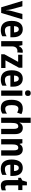

<svg xmlns="http://www.w3.org/2000/svg" viewBox="2046 -2848 811 4944"><g transform="rotate(90 2452.0 -375.5)"><path d="M168 0H312L478 -546H338L260 -253C247 -203 243 -163 242 -127H238C235 -171 232 -210 219 -259L142 -546H2Z M733 -556C596 -556 517 -456 517 -270C517 -93 596 10 752 10C815 10 866 -2 913 -28V-140C861 -109 816 -96 761 -96C691 -96 652 -143 651 -237H939V-309C939 -462 864 -556 733 -556ZM733 -453C786 -453 813 -405 814 -331H652C655 -419 687 -453 733 -453Z M1299 -556C1237 -556 1192 -509 1168 -456H1161L1142 -546H1039V0H1174V-279C1174 -369 1220 -419 1297 -419C1303 -419 1321 -417 1329 -414L1339 -552C1324 -556 1309 -556 1299 -556Z M1731 0V-110H1533L1723 -456V-546H1389V-437H1572L1377 -82V0Z M2005 -556C1868 -556 1789 -456 1789 -270C1789 -93 1868 10 2024 10C2087 10 2138 -2 2185 -28V-140C2133 -109 2088 -96 2033 -96C1963 -96 1924 -143 1923 -237H2211V-309C2211 -462 2136 -556 2005 -556ZM2005 -453C2058 -453 2085 -405 2086 -331H1924C1927 -419 1959 -453 2005 -453Z M2378 -761C2331 -761 2305 -738 2305 -687C2305 -637 2333 -614 2378 -614C2424 -614 2451 -637 2451 -687C2451 -737 2426 -761 2378 -761ZM2445 -546H2311V0H2445Z M2763 10C2822 10 2862 -1 2904 -31V-149C2863 -119 2828 -104 2780 -104C2718 -104 2686 -159 2686 -271C2686 -383 2715 -443 2777 -443C2810 -443 2840 -432 2880 -412L2918 -520C2881 -541 2839 -556 2770 -556C2621 -556 2549 -447 2549 -270C2549 -78 2615 10 2763 10Z M3144 -594V-760H3010V0H3144V-262C3144 -382 3165 -440 3234 -440C3279 -440 3298 -402 3298 -323V0H3433V-360C3433 -489 3375 -557 3273 -557C3214 -557 3168 -530 3143 -477H3135C3140 -504 3144 -555 3144 -594Z M3827 -556C3772 -556 3720 -534 3692 -478H3683L3668 -546H3563V0H3697V-262C3697 -388 3719 -440 3785 -440C3834 -440 3851 -400 3851 -323V0H3986V-360C3986 -491 3925 -556 3827 -556Z M4303 -556C4166 -556 4087 -456 4087 -270C4087 -93 4166 10 4322 10C4385 10 4436 -2 4483 -28V-140C4431 -109 4386 -96 4331 -96C4261 -96 4222 -143 4221 -237H4509V-309C4509 -462 4434 -556 4303 -556ZM4303 -453C4356 -453 4383 -405 4384 -331H4222C4225 -419 4257 -453 4303 -453Z M4802 -104C4768 -104 4752 -123 4752 -162V-439H4873V-546H4752V-662H4662L4627 -544L4558 -506V-439H4617V-165C4617 -42 4667 10 4762 10C4806 10 4850 0 4880 -15V-121C4851 -111 4826 -104 4802 -104Z"/></g></svg>

Font: Noto Sans Telugu Condensed
Style: Bold
Weight: 700
Width: 3
Designer: Jelle Bosma - Monotype Design Team
Foundry: Monotype Imaging Inc.
Version: Version 2.005